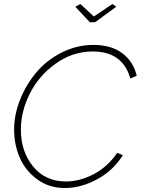

<svg xmlns="http://www.w3.org/2000/svg" viewBox="-20 -940 708 966"><path d="M359 -906 384 -920 452 -857 546 -920 565 -906 458 -828H432ZM51 -288Q51 -363 81 -438.5Q111 -514 162.5 -575.5Q214 -637 290 -675.5Q366 -714 450 -714Q540 -714 595.5 -672Q651 -630 668 -559L636 -545Q597 -681 447 -681Q346 -681 261 -620.5Q176 -560 130.5 -470Q85 -380 85 -287Q85 -178 146.5 -102.5Q208 -27 312 -27Q380 -27 450 -63Q520 -99 570 -171L598 -159Q548 -80 467 -37Q386 6 306 6Q227 6 167.5 -37.5Q108 -81 79.5 -146.5Q51 -212 51 -288Z"/></svg>

Font: Raleway-v4020 ExtraLight
Style: Italic
Weight: 275
Italic angle: -12°
Designer: Matt McInerney, Pablo Impallari, Rodrigo Fuenzalida
Foundry: Matt McInerney, Pablo Impallari, Rodrigo Fuenzalida
Version: Version 4.020;PS 004.020;hotconv 1.0.88;makeotf.lib2.5.64775